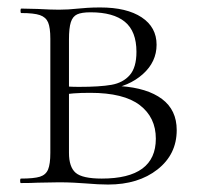

<svg xmlns="http://www.w3.org/2000/svg" viewBox="-20 -491 531 515"><path d="M454 -142Q454 -77 402.5 -36.5Q351 4 270 4Q245 4 210 1Q197 0 178.5 -1Q160 -2 138 -2L81 -1Q64 0 36 0Q34 0 34 -6Q34 -12 36 -12Q71 -12 87 -17Q103 -22 109 -36.5Q115 -51 115 -81V-387Q115 -417 109 -431Q103 -445 87 -450.5Q71 -456 37 -456Q35 -456 35 -462Q35 -468 37 -468L81 -467Q117 -465 138 -465Q163 -465 190 -468Q200 -469 214.5 -470Q229 -471 249 -471Q320 -471 360 -444.5Q400 -418 400 -371Q400 -325 363 -292Q326 -259 268 -251L303 -260Q375 -255 414.5 -225.5Q454 -196 454 -142ZM165 -385V-256L144 -261Q161 -258 192 -258Q248 -258 279 -263.5Q310 -269 328 -289.5Q346 -310 346 -352Q346 -407 315 -432.5Q284 -458 223 -458Q199 -458 187 -452.5Q175 -447 170 -431.5Q165 -416 165 -385ZM398 -119Q398 -176 355 -209Q312 -242 222 -242Q171 -242 144 -236L165 -243V-81Q165 -43 183 -27.5Q201 -12 253 -12Q398 -12 398 -119Z"/></svg>

Font: Cormorant SC Light
Style: Regular
Weight: 300
Designer: Christian Thalmann (Catharsis Fonts)
Foundry: Catharsis Fonts
Version: Version 4.000